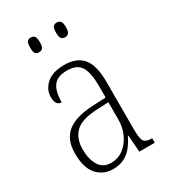

<svg xmlns="http://www.w3.org/2000/svg" viewBox="-184 -827 815 925"><g transform="rotate(-30 223.0 -364.0)"><path d="M168 10Q114 10 79.5 -28.5Q45 -67 45 -147Q45 -225 92.5 -262.5Q140 -300 239 -304L308 -307V-371Q308 -442 288 -477.5Q268 -513 211 -513Q157 -513 135 -483Q113 -453 113 -393Q80 -393 80 -441Q80 -482 113.5 -512.5Q147 -543 213 -543Q282 -543 315.5 -502.5Q349 -462 349 -372V-107Q349 -54 359.5 -39.5Q370 -25 401 -25H404V0H318L311 -93H308Q295 -66 277 -42.5Q259 -19 232.5 -4.5Q206 10 168 10ZM175 -21Q214 -21 244 -44Q274 -67 291 -104.5Q308 -142 308 -186V-281L243 -278Q156 -274 121.5 -240Q87 -206 87 -145Q87 -92 108 -56.5Q129 -21 175 -21ZM284 -656Q271 -656 264 -664.5Q257 -673 257 -696Q257 -721 264 -729.5Q271 -738 284 -738Q297 -738 304.5 -729.5Q312 -721 312 -696Q312 -673 304.5 -664.5Q297 -656 284 -656ZM139 -656Q126 -656 119.5 -664.5Q113 -673 113 -696Q113 -721 119.5 -729.5Q126 -738 139 -738Q153 -738 160 -729.5Q167 -721 167 -696Q167 -673 160 -664.5Q153 -656 139 -656Z"/></g></svg>

Font: Noto Serif Ethiopic Condensed ExtraLight
Style: Regular
Weight: 200
Width: 3
Designer: Monotype Design Team
Foundry: Monotype Imaging Inc.
Version: Version 2.102; ttfautohint (v1.8.4.7-5d5b)